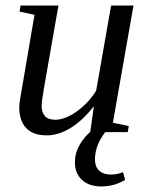

<svg xmlns="http://www.w3.org/2000/svg" viewBox="-20 -479 540 696"><path d="M130.9 -94.2Q130.9 -72.3 142.6 -58.6Q154.3 -44.9 179.7 -44.9Q216.3 -44.9 258.8 -75.4Q301.3 -106 328.6 -150.4L382.8 -459H463.9L389.2 -34.2L446.8 -22L442.9 0H307.1L320.3 -94.2Q279.8 -42 235.8 -15.1Q191.9 11.7 148.9 11.7Q99.6 11.7 74.7 -14.9Q49.8 -41.5 49.8 -91.3Q49.8 -98.6 52.5 -117.4Q55.2 -136.2 105 -425.3L50.8 -437L54.7 -459H191.9L142.1 -175.3Q130.9 -113.8 130.9 -94.2ZM433.6 172.9Q394.5 196.8 347.7 196.8Q302.7 196.8 277.1 173.1Q251.5 149.4 251.5 107.9Q251.5 77.1 268.1 47.1Q284.7 17.1 314.9 -7.8H368.2Q347.7 15.1 335.9 43Q324.2 70.8 324.2 98.6Q324.2 125 339.4 139.4Q354.5 153.8 382.3 153.8Q404.8 153.8 425.8 145Z"/></svg>

Font: Liberation Serif
Style: Italic
Weight: 400
Italic angle: -16.333°
Designer: Steve Matteson
Foundry: Ascender Corporation
Version: Version 2.1.5